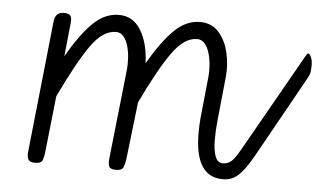

<svg xmlns="http://www.w3.org/2000/svg" viewBox="-44 -618 1142 684"><g transform="rotate(5 527.5 -275.5)"><path d="M776.5 0Q738.5 0 716.8 -19Q695 -38 685.2 -70Q675.5 -102 674.5 -142Q673.5 -182 678 -224L692 -360.5Q693.5 -377 692.2 -398.8Q691 -420.5 685.2 -441.2Q679.5 -462 668.5 -475.8Q657.5 -489.5 640 -489.5Q594.5 -489.5 551.5 -429.2Q508.5 -369 450 -246.5L426 -40.5Q424 -25.5 419.2 -12.8Q414.5 0 392 0Q371.5 0 367.5 -10.8Q363.5 -21.5 365.5 -38.5L400.5 -360.5Q402 -377 401 -398.8Q400 -420.5 394.5 -441.2Q389 -462 378.2 -475.8Q367.5 -489.5 350 -489.5Q303 -489.5 260.2 -428.5Q217.5 -367.5 158 -243L136 -40.5Q134.5 -25.5 130 -12.8Q125.5 0 103.5 0Q83 0 78.2 -10.8Q73.5 -21.5 75.5 -38.5L125 -506Q127 -525 135.8 -533Q144.5 -541 159.5 -541Q176 -541 182.2 -533.8Q188.5 -526.5 186.5 -508L174 -387.5Q221.5 -469.5 263.5 -510.2Q305.5 -551 355.5 -551Q406 -551 434 -505.2Q462 -459.5 464.5 -387.5Q510.5 -467 553 -509Q595.5 -551 645.5 -551Q687.5 -551 713 -522Q738.5 -493 748.2 -449.5Q758 -406 753.5 -362.5L737.5 -205.5Q734 -172 734 -137.5Q734 -103 742 -79.8Q750 -56.5 770 -56.5ZM770 -56.5Q787 -56.5 799.8 -67.5Q812.5 -78.5 832.5 -114L1029 -461Q1036 -473 1038.5 -473Q1043.5 -473.5 1049.5 -460.5Q1055.5 -447.5 1054.5 -425Q1054 -406.5 1050.8 -399Q1047.5 -391.5 1045 -386.5L882.5 -95Q853 -42 829.5 -21Q806 0 776.5 0Q763 0 756.5 -8.8Q750 -17.5 749.5 -28.5Q749 -39 754.5 -47.8Q760 -56.5 770 -56.5Z"/></g></svg>

Font: Edu NSW ACT Cursive
Style: Regular
Weight: 400
Designer: Tina and Corey Anderson, Eben Sorkin, Mirko Velimirovic
Foundry: Sorkin Type Co.
Version: Version 2.000